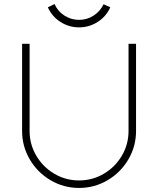

<svg xmlns="http://www.w3.org/2000/svg" viewBox="-20 -912 780 947"><path d="M524 -876Q504 -831 462 -804Q420 -777 370 -777Q320 -777 278 -804Q236 -831 216 -876L249 -892Q265 -856 298 -835Q331 -814 370 -814Q409 -814 441.5 -835Q474 -856 491 -891ZM614 -696H651V-266Q651 -190 613 -125.5Q575 -61 510.5 -23Q446 15 370 15Q294 15 229.5 -23Q165 -61 127 -125.5Q89 -190 89 -266V-696H126V-266Q126 -200 159 -144Q192 -88 248 -55Q304 -22 370 -22Q436 -22 492 -55Q548 -88 581 -144Q614 -200 614 -266Z"/></svg>

Font: Major Mono Display
Style: Regular
Weight: 400
Designer: Emre Parlak
Foundry: Emre Parlak
Version: Version 2.000; ttfautohint (v1.8) -l 8 -r 50 -G 200 -x 14 -D